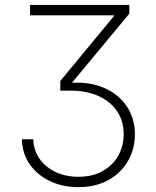

<svg xmlns="http://www.w3.org/2000/svg" viewBox="-20 -565 630 777"><path d="M297.4 192.4Q233.9 192.4 182.4 168Q130.9 143.6 100.3 99.9Q69.8 56.2 68.8 -1.5H114.7Q116.2 43.9 140.4 78.1Q164.6 112.3 205.6 131.3Q246.6 150.4 297.9 150.4Q353.5 150.4 394.5 127.7Q435.5 105 458 65.9Q480.5 26.9 480.5 -22Q480.5 -75.2 453.9 -114.7Q427.2 -154.3 378.9 -176.3Q330.6 -198.2 263.7 -198.2H224.1V-237.3L441.9 -501V-502.9H101.6V-544.9H503.4V-509.8L260.7 -217.3V-229.5Q341.3 -235.4 400.9 -209.5Q460.4 -183.6 493.2 -134.5Q525.9 -85.4 525.9 -21.5Q525.9 38.1 497.6 86.9Q469.2 135.7 418 164.1Q366.7 192.4 297.4 192.4Z"/></svg>

Font: Inter 16pt ExtraLight
Style: Regular
Weight: 250
Version: Version 4.001;git-66647c0bb